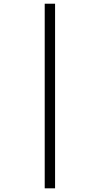

<svg xmlns="http://www.w3.org/2000/svg" viewBox="-20 -900 540 1040"><path d="M222.2 -879.9H278.3V120.1H222.2Z"/></svg>

Font: BIZ UDMincho
Style: Regular
Weight: 400
Monospace: yes
Designer: TypeBank Co., Ltd.
Foundry: Morisawa Inc.
Version: Version 1.06